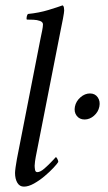

<svg xmlns="http://www.w3.org/2000/svg" viewBox="-20 -689 402 715"><path d="M131 -546Q134 -560 137 -575Q140 -590 140 -598Q140 -607 129 -611Q118 -615 104.5 -615.5Q91 -616 82 -616Q81 -616 80 -616Q78 -619 79.5 -626.5Q81 -634 84 -637Q125 -641 161 -652Q197 -663 213 -669Q217 -667 218 -661Q219 -655 219 -650Q219 -644 214.5 -619.5Q210 -595 206 -577L113 -104Q112 -101 110.5 -88.5Q109 -76 109 -72Q109 -65 110.5 -56.5Q112 -48 119 -48Q130 -48 145.5 -61.5Q161 -75 174 -89Q187 -103 188 -104Q190 -104 193.5 -97.5Q197 -91 197 -86Q193 -79 179 -64Q165 -49 146 -33Q127 -17 106.5 -5.5Q86 6 69 6Q53 6 44.5 -8.5Q36 -23 36 -45Q36 -51 38 -66Q40 -81 43 -97ZM259 -292Q263 -312 279.5 -326.5Q296 -341 315 -341Q334 -341 344 -326.5Q354 -312 350 -292Q346 -272 330 -258Q314 -244 295 -244Q276 -244 265.5 -258Q255 -272 259 -292Z"/></svg>

Font: Amiri
Style: Italic
Weight: 400
Italic angle: 10°
Designer: Khaled Hosny
Version: Version 0.113